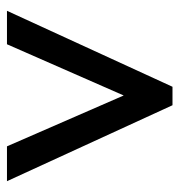

<svg xmlns="http://www.w3.org/2000/svg" viewBox="-2 -513 515 551"><g transform="rotate(-90 255.5 -237.5)"><path d="M229 0H282L500 -475H404L257 -140L111 -475H11Z"/></g></svg>

Font: Outfit
Style: Regular
Weight: 400
Designer: Rodrigo Fuenzalida
Foundry: fragTYPE
Version: Version 1.100;gftools[0.9.27]